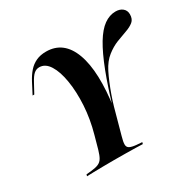

<svg xmlns="http://www.w3.org/2000/svg" viewBox="-131 -726 885 870"><g transform="rotate(-30 311.5 -291.0)"><path d="M229 -2.4Q200 -2.4 173 -2Q146 -1.6 124.6 -1.2Q103.2 -0.8 87.9 0L90.3 -8.9L116.1 -11.3Q140.3 -13.7 154.4 -19.8Q168.5 -25.8 176.6 -39.5Q184.7 -53.2 191.9 -78.2L210.5 -145.2Q230.6 -216.9 234.7 -286.3Q238.7 -355.6 229.4 -412.5Q220.2 -469.4 199.2 -502.8Q178.2 -536.3 146.8 -536.3Q131.5 -536.3 119 -525.8Q106.5 -515.3 91.1 -486.3L66.1 -440.3H57.3L87.1 -497.6Q100.8 -523.4 117.3 -542.3Q133.9 -561.3 156.5 -571.8Q179 -582.3 208.9 -582.3Q300.8 -582.3 337.1 -483.9Q373.4 -385.5 346.8 -201.6L341.1 -199.2Q371.8 -304 400 -377Q428.2 -450 455.6 -495.6Q483.1 -541.1 512.1 -561.7Q541.1 -582.3 572.6 -582.3Q595.2 -582.3 609.3 -570.6Q623.4 -558.9 623.4 -538.7Q623.4 -513.7 608.1 -501.2Q592.7 -488.7 568.1 -480.2Q543.5 -471.8 514.9 -460.5Q486.3 -449.2 458.5 -427.4Q430.6 -405.6 410.5 -366.1Q400 -345.2 389.1 -319Q378.2 -292.7 368.5 -265.3Q358.9 -237.9 351.6 -212.9L314.5 -78.2Q307.3 -53.2 307.3 -39.5Q307.3 -25.8 317.7 -19.8Q328.2 -13.7 351.6 -11.3L382.3 -8.9L379.8 0Q364.5 -0.8 341.9 -1.2Q319.4 -1.6 291.1 -2Q262.9 -2.4 231.5 -2.4Z"/></g></svg>

Font: Playfair 144pt
Style: Bold Italic
Weight: 700
Italic angle: -15.6°
Designer: Claus Eggers Sørensen
Foundry: Claus Eggers Sørensen
Version: Version 2.203